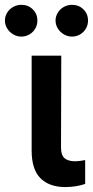

<svg xmlns="http://www.w3.org/2000/svg" viewBox="-64 -758 380 785"><path d="M186.5 -530.3 185.5 -154.3Q185.5 -123 200.4 -110.8Q215.3 -98.6 243.2 -98.6Q259.8 -98.6 284.2 -103.5V-5.9Q246.1 6.8 203.1 6.8Q137.7 6.8 101.6 -29.1Q65.4 -64.9 65.4 -142.6V-530.3ZM-43.9 -673.8Q-43.9 -691.4 -34.7 -706.3Q-25.4 -721.2 -10 -729.7Q5.4 -738.3 23.4 -738.3Q51.3 -738.3 70.1 -719.7Q88.9 -701.2 88.9 -673.8Q88.9 -656.2 80.3 -641.4Q71.8 -626.5 56.6 -617.4Q41.5 -608.4 23.4 -608.4Q5.9 -608.4 -9.8 -617.4Q-25.4 -626.5 -34.7 -641.6Q-43.9 -656.7 -43.9 -673.8ZM163.1 -673.8Q163.1 -691.4 172.4 -706.3Q181.6 -721.2 197 -729.7Q212.4 -738.3 230.5 -738.3Q258.3 -738.3 277.1 -719.7Q295.9 -701.2 295.9 -673.8Q295.9 -656.2 287.4 -641.4Q278.8 -626.5 263.7 -617.4Q248.5 -608.4 230.5 -608.4Q212.9 -608.4 197.3 -617.4Q181.6 -626.5 172.4 -641.6Q163.1 -656.7 163.1 -673.8Z"/></svg>

Font: Pretendard JP SemiBold
Style: Regular
Weight: 600
Designer: Base glyphs from Inter by Rasmus Andersson; Hangeul glyphs from Noto Sans CJK(Source Han Sans) by Jang Soo-young and Kan
Foundry: Kil Hyung-jin
Version: Version 1.309